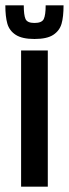

<svg xmlns="http://www.w3.org/2000/svg" viewBox="-47 -699 258 719"><path d="M32 0V-510H132V0ZM-27 -679H42Q42 -643 48.5 -628Q55 -613 82 -613Q110 -613 117 -628Q124 -643 124 -679H191Q191 -636 183.5 -610Q176 -584 152.5 -568.5Q129 -553 82 -553Q36 -553 12 -568.5Q-12 -584 -19.5 -610.5Q-27 -637 -27 -679Z"/></svg>

Font: Saira Ultra Condensed
Style: Bold
Weight: 700
Width: 1
Designer: Hector Gatti with collaboration of the Omnibus-Type team
Foundry: Omnibus-Type
Version: Version 1.001; ttfautohint (v1.8)